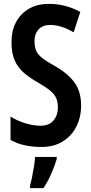

<svg xmlns="http://www.w3.org/2000/svg" viewBox="-20 -744 469 985"><path d="M396 -204Q396 -141 371 -93Q346 -45 300.5 -17.5Q255 10 194 10Q149 10 110 2Q71 -6 34 -26V-146Q71 -123 112 -111Q153 -99 188 -99Q232 -99 254.5 -126Q277 -153 277 -192Q277 -220 268.5 -240Q260 -260 238 -278.5Q216 -297 176 -320Q133 -344 102.5 -370.5Q72 -397 55.5 -434Q39 -471 39 -528Q39 -587 62.5 -631Q86 -675 130 -700Q174 -725 234 -724Q277 -724 317 -713Q357 -702 392 -683L358 -578Q294 -616 238 -616Q199 -616 178 -593Q157 -570 157 -534Q157 -504 165.5 -484Q174 -464 196.5 -446.5Q219 -429 260 -406Q328 -368 362 -321Q396 -274 396 -204ZM271 72Q260 109 242 149.5Q224 190 203 221H134V209Q139 191 144.5 164Q150 137 154.5 109Q159 81 160 61H271Z"/></svg>

Font: Noto Sans ExtraCondensed SemiBold
Style: Regular
Weight: 600
Width: 2
Designer: Monotype Design Team
Foundry: Monotype Imaging Inc.
Version: Version 2.013; ttfautohint (v1.8.4.7-5d5b)